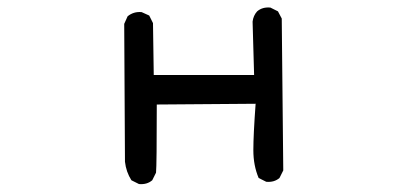

<svg xmlns="http://www.w3.org/2000/svg" viewBox="-20 -470 1040 507"><path d="M347 16 327 6Q313 -16 310 -43L308 -407L317 -427Q333 -440 354 -438L374 -429L384 -409L386 -272H651L647 -413Q649 -429 659 -440Q673 -452 694 -450L714 -440L724 -421L728 -20L718 0Q704 12 683 10L663 0Q649 -33 649 -73.5Q649 -114 655 -196L394 -194Q394 -33 392 -14L382 6Q368 18 347 16Z"/></svg>

Font: Kosefont JP
Style: Regular
Weight: 400
Designer: Nozomi Seto 瀬戸のぞみ
Version: Version 3.00;June 19, 2020